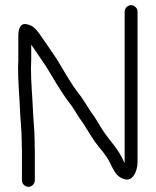

<svg xmlns="http://www.w3.org/2000/svg" viewBox="-20 -696 603 744"><path d="M115 3V-109C115 -123 114.7 -138.7 114 -156C114 -190.5 109.4 -228.9 108 -263C105.8 -318.2 100 -375 100 -431C100.7 -443 101 -454 101 -464V-523C116 -500.5 145.4 -458.8 157 -441C183.2 -398.6 218 -336.9 247 -300C261.5 -282.6 276 -255.9 289 -237C308.8 -209.9 313.8 -198.9 335 -166C360.1 -126.4 372.6 -118.7 395 -85C415.2 -54.7 422.3 -11.9 462 -2C493.2 9.2 513 -31.4 513 -68V-651C513 -664.2 501.2 -676 488 -676C474.8 -676 463 -664.2 463 -651V-64L461 -68C436.6 -122.8 407.9 -145.7 377 -193C356.4 -225.7 350.2 -239 330 -266C317 -285.5 301.1 -313.1 287 -331C258.7 -365 224.7 -427 200 -467C186.8 -487.7 143.4 -549.6 130 -569C116.6 -585.8 106.4 -598.1 81.5 -602.5C56.9 -606.8 51 -580.6 51 -557V-464C51 -454.7 50.7 -444.3 50 -433C50 -374.4 55.7 -318.2 58 -260C59.3 -228.3 64 -189 64 -155C64.7 -137.7 65 -122.3 65 -109V3C65 16.2 76.8 28 90 28C103.2 28 115 16.2 115 3Z"/></svg>

Font: HoneyBee
Style: Book
Weight: 300
Foundry: Cannot Into Space Fonts
Version: Version 0.89